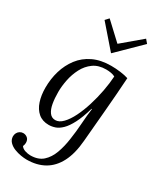

<svg xmlns="http://www.w3.org/2000/svg" viewBox="-253 -857 1024 1215"><g transform="rotate(30 259.0 -249.5)"><path d="M162 271Q144 271 119.5 267Q95 263 71 253.5Q47 244 31 227.5Q15 211 14 187Q14 173 20 161.5Q26 150 37 143Q48 136 61 136Q79 136 92.5 147.5Q106 159 106 182Q106 194 100 208Q110 223 130.5 229.5Q151 236 169 236Q226 236 259.5 206Q293 176 311 126.5Q329 77 337 19Q346 -40 350 -101.5Q354 -163 361 -213H358Q337 -141 314 -96.5Q291 -52 267 -28.5Q243 -5 219.5 3Q196 11 173 11Q127 11 97 -14.5Q67 -40 52.5 -84Q38 -128 38 -183Q38 -248 55.5 -306.5Q73 -365 108.5 -411.5Q144 -458 199.5 -484.5Q255 -511 330 -511Q364 -511 398.5 -506.5Q433 -502 457 -494Q453 -434 448.5 -372Q444 -310 438.5 -249Q433 -188 428 -129Q423 -70 418 -14Q410 83 377.5 146Q345 209 290.5 240Q236 271 162 271ZM194 -36Q222 -36 248.5 -63.5Q275 -91 297.5 -136.5Q320 -182 337.5 -238Q355 -294 366 -352.5Q377 -411 380 -462Q367 -469 349.5 -472Q332 -475 314 -475Q259 -475 222 -448.5Q185 -422 163 -379.5Q141 -337 131.5 -289.5Q122 -242 122 -200Q122 -154 128.5 -117Q135 -80 151 -58Q167 -36 194 -36ZM288 -580 148 -741 171 -766 293 -652H295L435 -770L457 -744L290 -580Z"/></g></svg>

Font: Lora Italic
Style: Italic
Weight: 400
Italic angle: -3°
Designer: Olga Karpushina, Alexei Vanyashin (Cyrillic)
Foundry: Cyreal
Version: Version 2.210; ttfautohint (v1.8.1.43-b0c9)